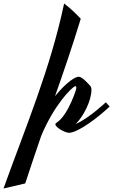

<svg xmlns="http://www.w3.org/2000/svg" viewBox="-231 -728 646 1096"><path d="M135 -708C56 -334 -83 -8 -211 348L-87 319C-56 223 -25 134 4 48C78 -130 180 -231 198 -236C198 -236 205 -237 205 -227C205 -217 184 -158 159 -111C114 -27 85 -30 85 -19C85 -1 140 30 163 30C214 30 331 -59 395 -120L373 -144C373 -144 276 -52 201 -20C246 -64 291 -154 291 -215C291 -223 290 -232 283 -239C270 -253 238 -290 218 -290C202 -290 155 -267 83 -179C134 -323 182 -464 230 -621C204 -648 177 -676 135 -708Z"/></svg>

Font: Yesteryear
Style: Regular
Weight: 400
Designer: Astigmatic (AOETI)
Foundry: Astigmatic (AOETI)
Version: Version 1.000